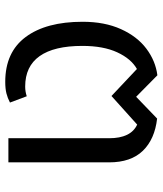

<svg xmlns="http://www.w3.org/2000/svg" viewBox="36 -644 620 732"><g transform="rotate(90 346.0 -278.0)"><path d="M599 -384V0H507V-384Q507 -467 455 -491L346 -393L243 -490Q204 -468 179.5 -415Q155 -362 155 -282Q155 -174 194 -119Q233 -64 310 -64Q329 -64 347 -70L371 -6Q354 3 336 7.5Q318 12 292 12Q179 12 121 -66Q63 -144 63 -283Q63 -367 91 -429Q119 -491 165.5 -526Q212 -561 267 -568L349 -487L432 -567Q511 -558 555 -512.5Q599 -467 599 -384Z"/></g></svg>

Font: Fira GO
Style: Regular
Weight: 400
Designer: Carrois Corporate
Foundry: Carrois Corporate GbR
Version: Version 0.300